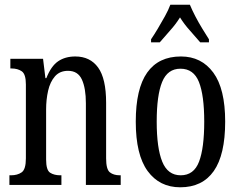

<svg xmlns="http://www.w3.org/2000/svg" viewBox="-20 -786 1019 816"><path d="M20 0V-41H27Q54 -41 72 -53.5Q90 -66 90 -113V-427Q90 -471 72.5 -483Q55 -495 29 -495H24V-536H163L173 -454H177Q197 -505 227 -525.5Q257 -546 300 -546Q363 -546 397 -499Q431 -452 431 -349V-113Q431 -66 447 -53.5Q463 -41 489 -41H493V0H345V-347Q345 -411 328 -448Q311 -485 269 -485Q234 -485 213.5 -461.5Q193 -438 184.5 -400.5Q176 -363 176 -321V-108Q176 -63 193 -52Q210 -41 236 -41H241V0Z M746 10Q658 10 607.5 -59Q557 -128 557 -269Q557 -409 605.5 -477.5Q654 -546 749 -546Q836 -546 886.5 -477.5Q937 -409 937 -269Q937 -128 888.5 -59Q840 10 746 10ZM748 -41Q804 -41 826 -99Q848 -157 848 -269Q848 -381 825.5 -437.5Q803 -494 747 -494Q692 -494 669 -437.5Q646 -381 646 -269Q646 -157 669.5 -99Q693 -41 748 -41ZM622 -619Q635 -638 650.5 -664Q666 -690 681 -717Q696 -744 704 -766H787Q796 -744 810 -717Q824 -690 840 -664Q856 -638 868 -619V-606H831Q810 -631 786.5 -657Q763 -683 745 -712Q727 -683 703.5 -657Q680 -631 659 -606H622Z"/></svg>

Font: Noto Serif Ethiopic ExtraCondensed
Style: Regular
Weight: 400
Width: 2
Designer: Monotype Design Team
Foundry: Monotype Imaging Inc.
Version: Version 2.102; ttfautohint (v1.8.4.7-5d5b)